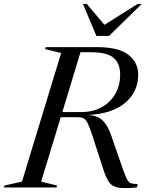

<svg xmlns="http://www.w3.org/2000/svg" viewBox="-59 -955 758 978"><path d="M150.5 -30 231.5 -10 229 0H-39L-36 -10L53 -30L252.5 -685L171 -705L174 -715H433Q546 -715 595.5 -675.5Q645 -636 645 -575.5Q645 -488 579.2 -431.8Q513.5 -375.5 391 -369.5Q437.5 -366.5 463.2 -342Q489 -317.5 506 -269L567.5 -92Q580 -57 588.2 -41.2Q596.5 -25.5 608.5 -21.5Q620.5 -17.5 643 -17.5L637.5 0Q577.5 5.5 546.2 1Q515 -3.5 499.2 -23.5Q483.5 -43.5 470 -84L411 -266Q397.5 -308 387.5 -327.5Q377.5 -347 366.5 -352.5Q355.5 -358 337.5 -358H250.5ZM353.5 -384Q413.5 -384 458.2 -408.5Q503 -433 528 -476.2Q553 -519.5 553 -575Q553 -633 519 -661Q485 -689 405 -689H351L258.5 -384ZM663 -935 496.5 -772H432L363.5 -935H383L473 -828.5L642 -935Z"/></svg>

Font: Newsreader 72pt
Style: Italic
Weight: 400
Italic angle: -17°
Designer: Hugues Gentile
Foundry: Production Type
Version: Version 1.003; ttfautohint (v1.8.3)